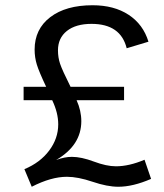

<svg xmlns="http://www.w3.org/2000/svg" viewBox="-20 -700 626 732"><path d="M235 -26Q175 -26 101 12L73 -55Q133 -80 167.5 -126Q202 -172 202 -226Q202 -270 179 -318H70V-369H156Q129 -426 120.5 -453.5Q112 -481 112 -511Q112 -589 171.5 -634.5Q231 -680 333 -680Q415 -680 470.5 -643.5Q526 -607 546 -541L463 -516Q440 -609 329 -609Q269 -609 235 -582Q201 -555 201 -508Q201 -481 209 -457Q217 -433 249 -369H453V-318H272Q290 -278 290 -238Q290 -146 194 -90Q226 -102 254 -102Q290 -102 338 -84Q386 -66 422 -66Q472 -66 531 -91L556 -18Q487 12 431 12Q389 12 333 -7Q277 -26 235 -26Z"/></svg>

Font: Atkinson Hyperlegible Pro
Style: Regular
Weight: 400
Designer: Elliott Scott, Megan Eiswerth, Linus Boman, Theodore Petrosky, Jacob Perez
Foundry: Braille Institute
Version: Version 1.5.1